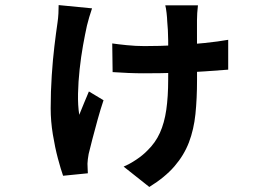

<svg xmlns="http://www.w3.org/2000/svg" viewBox="-20 -632 1040 752"><path d="M755.3 -611.2Q753.5 -596.8 752.5 -581.1Q751.5 -565.3 751.5 -552.5Q751.5 -536.9 751.5 -505.5Q751.5 -474 751.6 -437Q751.7 -400.1 751.7 -368Q751.7 -335.9 751.7 -319.2Q751.7 -246 745.5 -185.4Q739.2 -124.9 720 -74.4Q700.7 -24 663.6 19Q626.5 62.1 564.8 100.3L464.2 20.5Q487.5 10.8 513.4 -6.5Q539.4 -23.8 557.3 -42.4Q588.8 -72.8 606.3 -111.7Q623.9 -150.6 631.3 -202Q638.7 -253.4 638.7 -320Q638.7 -350.6 639 -391.5Q639.2 -432.4 638.7 -474.6Q638.2 -516.9 634.9 -549.4Q634.7 -561.1 632.4 -581.4Q630.1 -601.7 627.3 -611.2ZM419.6 -461.9Q440.9 -458.7 476.4 -455.1Q512 -451.5 545.6 -451.5Q606 -451.5 666.6 -454.7Q727.2 -457.9 781.3 -463.6Q835.4 -469.2 873.8 -476.1V-359.2Q837.3 -356.3 785.4 -352.7Q733.6 -349 671.5 -346.9Q609.4 -344.9 542.3 -344.9Q514.8 -344.9 482.5 -346.2Q450.3 -347.6 421.1 -349.6ZM340.5 -599.3Q335.4 -584.5 329.4 -564.5Q323.4 -544.4 320.6 -531.9Q313.3 -498.9 305.2 -454.2Q297.2 -409.4 291.9 -360.7Q286.6 -312 285.6 -265.6Q284.6 -219.1 290.4 -182.3Q297.8 -200.2 308.3 -226.2Q318.8 -252.2 328.2 -273.8L385.5 -239.4Q373.9 -205.1 362.7 -164.7Q351.5 -124.3 342.1 -88.1Q332.7 -51.9 327.2 -29Q325.4 -19.7 324 -8.2Q322.6 3.3 322.6 9Q322.6 15.8 323.2 26.9Q323.8 38 324.1 46.7L227.1 56.4Q218.3 31.6 206.8 -11.3Q195.4 -54.1 186.9 -105.9Q178.5 -157.8 178.5 -207.2Q178.5 -274.3 182.7 -336.7Q186.8 -399 193.1 -451.3Q199.4 -503.7 205.1 -542.3Q207.9 -560.4 208.8 -579.1Q209.7 -597.7 209.7 -612.1Z"/></svg>

Font: Noto Sans TC
Style: Regular
Weight: 100
Designer: Ryoko NISHIZUKA 西塚涼子 (kana, bopomofo & ideographs); Paul D. Hunt (Latin, Greek & Cyrillic); Sandoll Communications 산돌커뮤니
Foundry: Adobe
Version: Version 2.004;hotconv 1.0.118;makeotfexe 2.5.65603